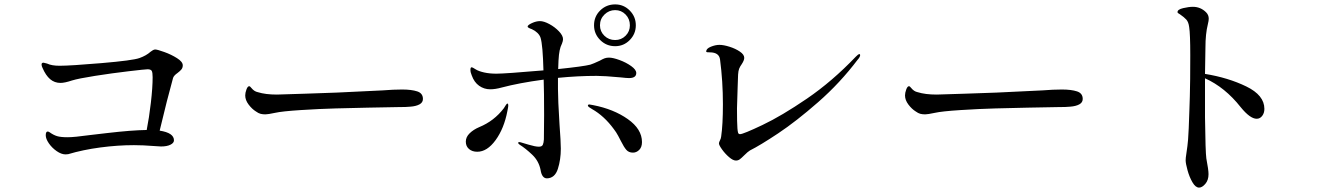

<svg xmlns="http://www.w3.org/2000/svg" viewBox="-20 -818 6040 873"><path d="M811 -521Q811 -510 805 -502.5Q799 -495 787 -486Q771 -475 767 -464Q755 -421 738.5 -356.5Q722 -292 706 -224Q771 -214 771 -180Q771 -168 755 -160Q739 -152 712 -152L680 -154Q630 -158 589 -158Q515 -158 436 -147.5Q357 -137 290 -117L278 -116Q259 -116 237.5 -131Q216 -146 202 -166.5Q188 -187 188 -203Q188 -220 197 -220Q200 -220 205 -217Q223 -204 239.5 -199Q256 -194 288 -194Q317 -194 390 -204L467 -213Q578 -226 647 -227Q658 -282 666 -351Q674 -420 674 -467Q674 -488 670 -495.5Q666 -503 651 -503Q641 -503 564.5 -494Q488 -485 412 -473Q336 -461 307 -452Q274 -441 255 -441Q228 -441 208 -458Q188 -475 173 -510Q169 -518 169 -525Q169 -533 178 -533Q180 -533 194 -529Q215 -519 251 -519Q300 -519 441.5 -531Q583 -543 614 -554Q645 -565 665 -583Q670 -587 675.5 -590Q681 -593 686 -593Q695 -593 727 -581.5Q759 -570 785 -553.5Q811 -537 811 -521Z M1144 -311Q1126 -322 1110.5 -342.5Q1095 -363 1095 -384Q1095 -396 1100.5 -411Q1106 -426 1113 -426Q1117 -426 1123 -418Q1136 -402 1152 -399Q1187 -388 1239 -388Q1283 -389 1367.5 -392Q1452 -395 1511 -397L1719 -407Q1770 -411 1808 -411Q1851 -411 1877 -402.5Q1903 -394 1903 -368Q1903 -352 1887.5 -343.5Q1872 -335 1846 -333Q1830 -331 1786 -331Q1739 -330 1652 -328.5Q1565 -327 1506 -325Q1432 -323 1347 -317.5Q1262 -312 1231 -305Q1198 -298 1187 -298Q1174 -298 1164.5 -300.5Q1155 -303 1144 -311Z M2681 -703Q2681 -743 2709 -770.5Q2737 -798 2777 -798Q2816 -798 2843.5 -770Q2871 -742 2871 -703Q2871 -664 2843.5 -636Q2816 -608 2777 -608Q2737 -608 2709 -636Q2681 -664 2681 -703ZM2708 -703Q2708 -675 2728 -655.5Q2748 -636 2777 -636Q2805 -636 2824.5 -655.5Q2844 -675 2844 -703Q2844 -732 2824.5 -752Q2805 -772 2777 -772Q2749 -772 2728.5 -752Q2708 -732 2708 -703ZM2517 -413Q2517 -365 2524 -253Q2530 -173 2530 -142Q2530 -92 2516.5 -50Q2503 -8 2467 -7Q2444 -7 2438 -45Q2430 -86 2400 -114.5Q2370 -143 2343 -160Q2336 -165 2336 -168Q2336 -172 2341 -172L2347 -171Q2351 -170 2382.5 -160.5Q2414 -151 2430 -151Q2444 -151 2448 -159.5Q2452 -168 2453 -184L2454 -295Q2454 -402 2452 -456Q2340 -441 2261 -420Q2232 -412 2209 -412Q2181 -412 2158.5 -428Q2136 -444 2125 -475Q2119 -489 2119 -500Q2119 -512 2124 -512Q2129 -512 2144 -502Q2157 -494 2181.5 -488.5Q2206 -483 2237 -483Q2277 -483 2451 -498Q2448 -613 2438 -646Q2430 -670 2399 -685Q2379 -692 2379 -697Q2379 -704 2398.5 -713Q2418 -722 2435 -722Q2453 -722 2478 -708.5Q2503 -695 2521.5 -675.5Q2540 -656 2540 -640Q2540 -632 2535.5 -620.5Q2531 -609 2529 -605Q2524 -590 2521.5 -568.5Q2519 -547 2518 -504Q2633 -516 2664 -524Q2677 -528 2707 -542Q2721 -550 2729.5 -553Q2738 -556 2749 -556Q2767 -556 2797 -545Q2827 -534 2850 -517.5Q2873 -501 2873 -486Q2873 -463 2840 -463Q2829 -463 2803 -466Q2728 -473 2693 -473Q2608 -473 2517 -464ZM2291 -340Q2291 -333 2289.5 -326Q2288 -319 2287 -313Q2272 -234 2233.5 -181Q2195 -128 2150 -128Q2127 -128 2112.5 -140.5Q2098 -153 2098 -174Q2098 -195 2115.5 -212Q2133 -229 2159 -240Q2227 -268 2271 -326Q2273 -329 2278.5 -338Q2284 -347 2287 -347Q2291 -347 2291 -340ZM2899 -172Q2899 -149 2886.5 -136.5Q2874 -124 2858 -124Q2839 -124 2828 -136.5Q2817 -149 2803 -177Q2800 -183 2791 -200Q2782 -217 2771 -231Q2727 -291 2672 -322Q2663 -327 2658 -331Q2653 -335 2653 -338Q2653 -343 2660 -343Q2662 -343 2677 -340Q2770 -322 2834.5 -276.5Q2899 -231 2899 -172Z M3249 -166Q3249 -171 3253.5 -179.5Q3258 -188 3259 -197Q3267 -251 3267 -344Q3267 -448 3254 -547Q3250 -580 3207 -580Q3201 -580 3196 -580.5Q3191 -581 3191 -584Q3191 -597 3212 -605.5Q3233 -614 3251 -614Q3270 -614 3297 -605.5Q3324 -597 3344 -583.5Q3364 -570 3364 -555Q3364 -544 3353 -527Q3345 -516 3341 -506Q3337 -496 3336 -479L3334 -422L3331 -325Q3331 -258 3333 -234Q3334 -221 3336 -214.5Q3338 -208 3345 -208Q3359 -208 3446.5 -249.5Q3534 -291 3649 -369.5Q3764 -448 3871 -560Q3882 -572 3888 -572Q3891 -572 3891 -567Q3891 -563 3887.5 -557Q3884 -551 3880 -547Q3800 -441 3700 -353.5Q3600 -266 3518 -211.5Q3436 -157 3390 -134Q3381 -129 3363 -111Q3351 -99 3343.5 -93.5Q3336 -88 3326 -88Q3313 -88 3295 -103.5Q3277 -119 3263 -138.5Q3249 -158 3249 -166Z M4144 -311Q4126 -322 4110.5 -342.5Q4095 -363 4095 -384Q4095 -396 4100.5 -411Q4106 -426 4113 -426Q4117 -426 4123 -418Q4136 -402 4152 -399Q4187 -388 4239 -388Q4283 -389 4367.5 -392Q4452 -395 4511 -397L4719 -407Q4770 -411 4808 -411Q4851 -411 4877 -402.5Q4903 -394 4903 -368Q4903 -352 4887.5 -343.5Q4872 -335 4846 -333Q4830 -331 4786 -331Q4739 -330 4652 -328.5Q4565 -327 4506 -325Q4432 -323 4347 -317.5Q4262 -312 4231 -305Q4198 -298 4187 -298Q4174 -298 4164.5 -300.5Q4155 -303 4144 -311Z M5729 -323Q5729 -304 5719 -291Q5709 -278 5694 -278Q5664 -278 5621 -331Q5550 -421 5459 -462V-447V-284Q5461 -126 5465 -98Q5475 -46 5475 -26Q5475 1 5460.5 18Q5446 35 5432 35Q5416 35 5402 11Q5388 -13 5379.5 -44Q5371 -75 5371 -89Q5371 -100 5374 -118Q5380 -157 5382 -183Q5385 -220 5388 -317Q5388 -337 5390 -379Q5392 -443 5392 -566Q5392 -664 5387 -695Q5384 -718 5374 -729Q5364 -740 5345 -753Q5340 -756 5337 -758Q5334 -760 5334 -763Q5334 -775 5359.5 -781Q5385 -787 5404 -787Q5439 -787 5464 -762Q5476 -750 5476 -733Q5476 -724 5472 -708Q5461 -664 5461 -602L5459 -482Q5564 -465 5646.5 -425Q5729 -385 5729 -323Z"/></svg>

Font: Shippori Mincho Medium
Style: Regular
Weight: 500
Designer: FONTDASU
Foundry: FONTDASU / Google Inc. / but / Adobe
Version: Version 3.110; ttfautohint (v1.8.3)